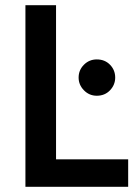

<svg xmlns="http://www.w3.org/2000/svg" viewBox="-20 -720 521 740"><path d="M78 -700V0H474V-106H196V-700ZM283 -421Q283 -393 303.5 -372Q324 -351 353 -351Q384 -351 404 -372Q424 -393 424 -421Q424 -450 404 -470.5Q384 -491 353 -491Q324 -491 303.5 -470.5Q283 -450 283 -421Z"/></svg>

Font: Jost Medium
Style: Regular
Weight: 500
Version: Version 3.710